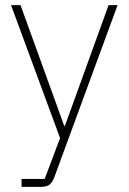

<svg xmlns="http://www.w3.org/2000/svg" viewBox="-20 -528 502 748"><path d="M403 -508H438L190 167Q182 185 171 192.5Q160 200 138 200H64V169H154L214 10L23 -508H60L230 -38H233Z"/></svg>

Font: IBM Plex Sans Devanagari ExtraLight
Style: Regular
Weight: 200
Designer: Mike Abbink, Paul van der Laan, Pieter van Rosmalen, Erin McLaughlin
Foundry: Bold Monday
Version: Version 1.1